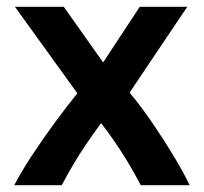

<svg xmlns="http://www.w3.org/2000/svg" viewBox="-20 -546 600 566"><path d="M22 0Q44 -42 75 -89Q106 -136 140.5 -183Q175 -230 208 -271L24 -526H168L284 -362L392 -526H532L362 -273Q397 -231 431 -181Q465 -131 493.5 -83.5Q522 -36 539 0H395Q375 -38 355 -71Q335 -104 315.5 -132Q296 -160 278 -183Q256 -153 236.5 -124.5Q217 -96 199 -66Q181 -36 162 0Z"/></svg>

Font: Ubuntu Sans Mono
Style: Regular
Weight: 400
Monospace: yes
Designer: Dalton Maag Ltd
Foundry: Dalton Maag Ltd
Version: Version 1.006